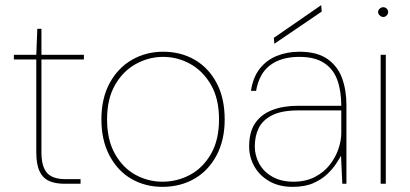

<svg xmlns="http://www.w3.org/2000/svg" viewBox="-20 -714 1592 746"><path d="M231 0Q195 0 170.5 -11Q146 -22 133.5 -49Q121 -76 121 -122V-483H34V-501H121L125 -602H141V-501H306V-483H141V-122Q141 -67 162.5 -42.5Q184 -18 234 -18H293V0Z M611 12Q544 12 490.5 -19Q437 -50 405.5 -109.5Q374 -169 374 -250Q374 -332 406 -391Q438 -450 492.5 -481.5Q547 -513 614 -513Q683 -513 737 -481.5Q791 -450 822 -391Q853 -332 853 -250Q853 -169 821 -109.5Q789 -50 734.5 -19Q680 12 611 12ZM611 -8Q668 -8 718 -34.5Q768 -61 799.5 -115.5Q831 -170 831 -250Q831 -330 800 -384Q769 -438 719.5 -465.5Q670 -493 614 -493Q558 -493 508 -465.5Q458 -438 427 -384Q396 -330 396 -250Q396 -170 427 -115.5Q458 -61 507 -34.5Q556 -8 611 -8Z M1117 12Q1064 12 1026 -10Q988 -32 968 -68Q948 -104 948 -145Q948 -201 971.5 -235.5Q995 -270 1038 -286.5Q1081 -303 1138 -303H1306Q1306 -361 1290.5 -403.5Q1275 -446 1239 -469.5Q1203 -493 1143 -493Q1073 -493 1030 -461Q987 -429 975 -361H955Q963 -414 989.5 -447.5Q1016 -481 1056 -497Q1096 -513 1143 -513Q1212 -513 1252 -485Q1292 -457 1309 -410.5Q1326 -364 1326 -306V0H1310L1305 -109Q1299 -98 1286 -78Q1273 -58 1251.5 -37.5Q1230 -17 1197.5 -2.5Q1165 12 1117 12ZM1120 -8Q1168 -8 1203.5 -26.5Q1239 -45 1261.5 -74Q1284 -103 1295 -135.5Q1306 -168 1306 -197V-285H1139Q1074 -285 1037 -266Q1000 -247 985 -216Q970 -185 970 -145Q970 -109 987.5 -77.5Q1005 -46 1039 -27Q1073 -8 1120 -8ZM1046 -544 1044 -567 1228 -694 1230 -669Z M1459 0V-501H1479V0ZM1469 -648Q1462 -648 1455.5 -654Q1449 -660 1449 -667Q1449 -675 1455.5 -680.5Q1462 -686 1469 -686Q1477 -686 1482.5 -680.5Q1488 -675 1488 -667Q1488 -660 1482.5 -654Q1477 -648 1469 -648Z"/></svg>

Font: DM Sans 18pt Thin
Style: Regular
Weight: 250
Designer: Colophon Foundry, Jonny Pinhorn
Foundry: Colophon Foundry
Version: Version 4.004;gftools[0.9.30]